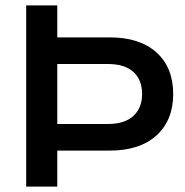

<svg xmlns="http://www.w3.org/2000/svg" viewBox="-20 -695 689 715"><path d="M77.5 0V-675H193.3V-555.8H388.3Q500.8 -555.8 562.9 -499.6Q625 -443.3 625 -345Q625 -247.5 562.9 -190.8Q500.8 -134.2 388.3 -134.2H193.3V0ZM193.3 -233.3H381.7Q444.2 -233.3 476.7 -263.3Q509.2 -293.3 509.2 -345Q509.2 -397.5 476.7 -427.1Q444.2 -456.7 381.7 -456.7H193.3Z"/></svg>

Font: Funnel Display Light Medium
Style: Regular
Weight: 500
Version: Version 1.000